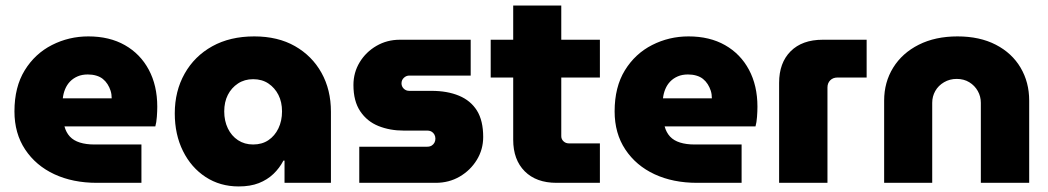

<svg xmlns="http://www.w3.org/2000/svg" viewBox="-20 -658 3773 691"><path d="M329 0Q242 0 175.5 -31Q109 -62 70.5 -120Q32 -178 32 -257Q32 -345 69 -405Q106 -465 167 -496Q228 -527 298 -527Q374 -527 429.5 -495.5Q485 -464 515.5 -407Q546 -350 546 -274Q546 -258 544.5 -237.5Q543 -217 539 -203H212Q218 -181 231.5 -166.5Q245 -152 267.5 -145Q290 -138 319 -138H489V0ZM206 -304H382Q382 -319 378 -331.5Q374 -344 367 -355Q360 -366 350 -374Q340 -382 326 -386Q312 -390 296 -390Q275 -390 259 -383Q243 -376 232 -364.5Q221 -353 214.5 -337.5Q208 -322 206 -304Z M839 13Q772 13 720 -21Q668 -55 638.5 -114.5Q609 -174 609 -250Q609 -330 644.5 -393Q680 -456 744 -491.5Q808 -527 895 -527Q980 -527 1041.5 -492Q1103 -457 1137 -396Q1171 -335 1171 -256V0H1004V-80H1000Q986 -53 964 -32Q942 -11 911.5 1Q881 13 839 13ZM891 -138Q923 -138 946 -153.5Q969 -169 982 -196Q995 -223 995 -257Q995 -291 982 -316.5Q969 -342 946 -357.5Q923 -373 891 -373Q860 -373 836.5 -357.5Q813 -342 800 -316.5Q787 -291 787 -257Q787 -223 800 -196Q813 -169 836.5 -153.5Q860 -138 891 -138Z M1273 0V-130H1517Q1527 -130 1533.5 -134Q1540 -138 1543.5 -144.5Q1547 -151 1547 -159Q1547 -167 1543.5 -173.5Q1540 -180 1533.5 -184Q1527 -188 1517 -188H1433Q1383 -188 1342 -204.5Q1301 -221 1276.5 -257.5Q1252 -294 1252 -352Q1252 -397 1274.5 -434Q1297 -471 1335 -493Q1373 -515 1419 -515H1674V-386H1453Q1442 -386 1433.5 -378Q1425 -370 1425 -358Q1425 -347 1433 -339Q1441 -331 1453 -331H1533Q1590 -331 1632 -313.5Q1674 -296 1696.5 -260Q1719 -224 1719 -165Q1719 -120 1696 -82.5Q1673 -45 1634.5 -22.5Q1596 0 1548 0Z M1983 0Q1910 0 1868.5 -41.5Q1827 -83 1827 -155V-638H2000V-168Q2000 -157 2008 -149.5Q2016 -142 2027 -142H2139V0ZM1746 -379V-515H2139V-379Z M2489 0Q2402 0 2335.5 -31Q2269 -62 2230.5 -120Q2192 -178 2192 -257Q2192 -345 2229 -405Q2266 -465 2327 -496Q2388 -527 2458 -527Q2534 -527 2589.5 -495.5Q2645 -464 2675.5 -407Q2706 -350 2706 -274Q2706 -258 2704.5 -237.5Q2703 -217 2699 -203H2372Q2378 -181 2391.5 -166.5Q2405 -152 2427.5 -145Q2450 -138 2479 -138H2649V0ZM2366 -304H2542Q2542 -319 2538 -331.5Q2534 -344 2527 -355Q2520 -366 2510 -374Q2500 -382 2486 -386Q2472 -390 2456 -390Q2435 -390 2419 -383Q2403 -376 2392 -364.5Q2381 -353 2374.5 -337.5Q2368 -322 2366 -304Z M2784 0V-360Q2784 -432 2825.5 -473.5Q2867 -515 2941 -515H3099V-379H2994Q2978 -379 2968 -369Q2958 -359 2958 -343V0Z M3162 0V-296Q3162 -362 3194.5 -414.5Q3227 -467 3286.5 -497Q3346 -527 3426 -527Q3506 -527 3564 -497Q3622 -467 3653 -414.5Q3684 -362 3684 -296V0H3510V-288Q3510 -311 3499 -330.5Q3488 -350 3468.5 -362Q3449 -374 3423 -374Q3398 -374 3377.5 -362Q3357 -350 3346 -330.5Q3335 -311 3335 -288V0Z"/></svg>

Font: MuseoModerno Thin ExtraBold
Style: Regular
Weight: 800
Version: Version 1.002